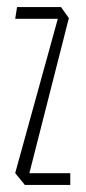

<svg xmlns="http://www.w3.org/2000/svg" viewBox="-20 -521 241 541"><path d="M23 -468V-469L28 -501H152L148 -468ZM62 -30 23 -33V-34L152 -501L174 -470ZM50 0 23 -33H178V0Z"/></svg>

Font: Foldit ExtraLight
Style: Regular
Weight: 250
Version: Version 1.003